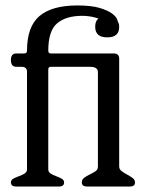

<svg xmlns="http://www.w3.org/2000/svg" viewBox="-20 -684 570 704"><path d="M475 -15Q475 0 456 0H300Q280 0 280 -15Q280 -26 289 -32.5Q298 -39 309.5 -44.5Q321 -50 330 -56Q339 -62 339 -73V-420Q339 -439 310 -439H166Q157 -439 157 -429V-63Q157 -53 166 -47.5Q175 -42 186 -38Q197 -34 206 -29Q215 -24 215 -15Q215 0 196 0H40Q20 0 20 -15Q20 -24 29 -29Q38 -34 49.5 -38Q61 -42 70 -47.5Q79 -53 79 -63V-421Q79 -439 59 -439H40Q20 -439 20 -464Q20 -488 40 -488H69Q79 -488 79 -498Q79 -586 124.5 -625Q170 -664 264 -664Q315 -664 345 -655Q375 -646 390 -635Q405 -624 409 -614Q413 -604 413 -603Q417 -596 417 -585Q417 -547 373 -547Q329 -547 329 -586Q329 -607 341 -616Q327 -621 311.5 -623.5Q296 -626 282 -626Q222 -626 189.5 -598.5Q157 -571 157 -498Q157 -488 166 -488H397Q417 -488 417 -469V-74Q417 -63 426 -56.5Q435 -50 446 -44Q457 -38 466 -31.5Q475 -25 475 -15Z"/></svg>

Font: Jura
Style: Regular
Weight: 400
Designer: Ed Merritt
Foundry: Ten by Twenty
Version: Version 1.007